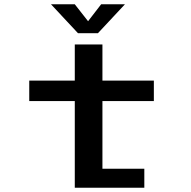

<svg xmlns="http://www.w3.org/2000/svg" viewBox="-20 -876 890 896"><path d="M563 -856 437 -721H344L218 -856H329L391 -777L452 -856ZM116.5 -404.5V-500H329V-668.5H458V-500H698V-404.5H458V-88.5H653.5V0H329V-404.5Z"/></svg>

Font: League Mono Wide Medium
Style: Regular
Weight: 500
Width: 8
Designer: Tyler Finck
Foundry: The League of Moveable Type / Tyler Finck
Version: Version 2.210